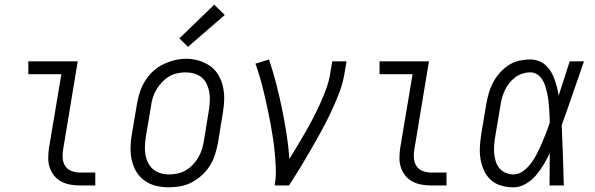

<svg xmlns="http://www.w3.org/2000/svg" viewBox="-20 -792 2540 820"><path d="M322 0Q301 0 280.5 -3.5Q260 -7 242 -16.5Q224 -26 211.5 -41.5Q199 -57 192.5 -76Q186 -95 186 -116.5Q186 -138 189 -159L242 -475H101V-530H312L249 -150Q246 -132 248 -113.5Q250 -95 260 -81Q270 -67 287 -61Q304 -55 322 -55H387V0Z M701 8Q673 8 646 1.5Q619 -5 597.5 -20.5Q576 -36 562.5 -58.5Q549 -81 543 -107Q537 -133 537.5 -161.5Q538 -190 543 -218L565 -348Q569 -373 577 -397.5Q585 -422 598.5 -444.5Q612 -467 632 -486Q652 -505 675.5 -516.5Q699 -528 724 -534.5Q749 -541 775 -541Q803 -541 829.5 -533Q856 -525 877.5 -510Q899 -495 912.5 -472Q926 -449 932 -423Q938 -397 937.5 -368.5Q937 -340 932 -312L911 -182Q906 -157 898.5 -132.5Q891 -108 877 -85.5Q863 -63 843 -44.5Q823 -26 799.5 -13.5Q776 -1 750.5 3.5Q725 8 701 8ZM702 -47Q720 -47 738.5 -51Q757 -55 774 -65Q791 -75 804.5 -89.5Q818 -104 827.5 -120.5Q837 -137 842.5 -155Q848 -173 851 -191L872 -321Q875 -341 876 -360.5Q877 -380 874 -398Q871 -416 863 -433Q855 -450 841 -461.5Q827 -473 809 -478Q791 -483 771 -483Q753 -483 734.5 -478.5Q716 -474 700 -464Q684 -454 670.5 -439.5Q657 -425 647.5 -408.5Q638 -392 632.5 -374.5Q627 -357 625 -339L603 -209Q600 -189 599 -170Q598 -151 601 -132.5Q604 -114 612 -97.5Q620 -81 633.5 -69.5Q647 -58 665 -52.5Q683 -47 702 -47ZM783 -592 746 -628 895 -772 940 -728Z M1153 0Q1159 -34 1158 -68Q1157 -102 1154 -135Q1151 -168 1146 -201Q1141 -234 1135 -266.5Q1129 -299 1122 -331Q1115 -363 1107.5 -395Q1100 -427 1091 -458Q1082 -489 1071 -520L1129 -538Q1146 -487 1159.5 -435Q1173 -383 1184 -329.5Q1195 -276 1203.5 -222Q1212 -168 1216 -113Q1234 -142 1251.5 -171.5Q1269 -201 1286 -230.5Q1303 -260 1318.5 -290Q1334 -320 1348 -351Q1362 -382 1373.5 -413.5Q1385 -445 1390 -477L1399 -530H1460L1451 -477Q1444 -435 1428 -393.5Q1412 -352 1393 -312Q1374 -272 1352.5 -232.5Q1331 -193 1308.5 -154Q1286 -115 1262.5 -76.5Q1239 -38 1214 0Z M1822 0Q1801 0 1780.5 -3.5Q1760 -7 1742 -16.5Q1724 -26 1711.5 -41.5Q1699 -57 1692.5 -76Q1686 -95 1686 -116.5Q1686 -138 1689 -159L1742 -475H1601V-530H1812L1749 -150Q1746 -132 1748 -113.5Q1750 -95 1760 -81Q1770 -67 1787 -61Q1804 -55 1822 -55H1887V0Z M2173 8Q2147 8 2121.5 1Q2096 -6 2077 -23Q2058 -40 2047.5 -63Q2037 -86 2032.5 -111.5Q2028 -137 2029.5 -164Q2031 -191 2035 -218L2057 -348Q2061 -371 2067.5 -394Q2074 -417 2085.5 -439Q2097 -461 2114 -480.5Q2131 -500 2152 -513.5Q2173 -527 2197 -532.5Q2221 -538 2245 -538Q2263 -538 2280.5 -531.5Q2298 -525 2311 -513Q2324 -501 2333 -486Q2342 -471 2348 -454Q2354 -437 2358.5 -419.5Q2363 -402 2366 -384Q2378 -420 2389.5 -456.5Q2401 -493 2413 -530H2474Q2450 -462 2427 -394Q2404 -326 2379 -258Q2382 -194 2384 -129.5Q2386 -65 2388 0H2327Q2327 -34 2327.5 -68.5Q2328 -103 2328 -138Q2316 -113 2301.5 -88.5Q2287 -64 2268.5 -42.5Q2250 -21 2225 -6.5Q2200 8 2173 8ZM2173 -47Q2196 -47 2216 -62.5Q2236 -78 2250 -97.5Q2264 -117 2274.5 -138Q2285 -159 2294.5 -181Q2304 -203 2312.5 -225Q2321 -247 2328 -269Q2328 -285 2327 -301Q2326 -317 2325 -332.5Q2324 -348 2322 -364Q2320 -380 2316.5 -395.5Q2313 -411 2308.5 -425.5Q2304 -440 2295.5 -453Q2287 -466 2274 -474.5Q2261 -483 2245 -483Q2228 -483 2211 -477.5Q2194 -472 2179.5 -461Q2165 -450 2154 -435.5Q2143 -421 2135.5 -405Q2128 -389 2123.5 -372Q2119 -355 2117 -339L2095 -209Q2092 -191 2090.5 -172.5Q2089 -154 2090.5 -137Q2092 -120 2097 -103.5Q2102 -87 2112.5 -74Q2123 -61 2139 -54Q2155 -47 2173 -47Z"/></svg>

Font: Iosevka Slab Light
Style: Italic
Weight: 300
Italic angle: -9°
Monospace: yes
Designer: Belleve Invis
Foundry: Belleve Invis
Version: Version 11.1.1; ttfautohint (v1.8.3)